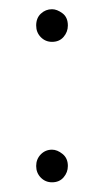

<svg xmlns="http://www.w3.org/2000/svg" viewBox="-20 -378 220 406"><path d="M90 7.5Q76 7.5 66.2 -2.5Q56.5 -12.5 56.5 -27Q56.5 -41.5 66.2 -51.5Q76 -61.5 90 -61.5Q101 -61.5 112.2 -52.5Q123.5 -43.5 123.5 -27Q123.5 -13.5 114.5 -3Q105.5 7.5 90 7.5ZM90 -289.5Q76 -289.5 66.2 -299.5Q56.5 -309.5 56.5 -324Q56.5 -340 66.5 -349.2Q76.5 -358.5 90 -358.5Q100.5 -358.5 112 -350Q123.5 -341.5 123.5 -324Q123.5 -310.5 114.5 -300Q105.5 -289.5 90 -289.5Z"/></svg>

Font: Argentum Novus ExtraLight
Style: Regular
Weight: 250
Designer: Julieta Ulanovsky (font) & Cristiano Sobral (main changes)
Foundry: Julieta Ulanovsky (font) & Cristiano Sobral (main changes)
Version: Version 3.00;November 27, 2020;FontCreator 13.0.0.2655 64-bi